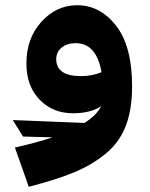

<svg xmlns="http://www.w3.org/2000/svg" viewBox="-20 -433 572 734"><path d="M275 -413Q363 -413 424 -334.5Q485 -256 485 -103Q485 -15 461 48Q437 111 384 154.5Q331 198 263 226Q195 254 90 281L37 131Q121 112 181 92L68 89L29 26L303 37Q350 7 367 -27Q326 0 259 0Q182 0 131.5 -52Q81 -104 81 -190Q81 -287 138.5 -350Q196 -413 275 -413ZM195 -207Q195 -142 290 -142Q332 -142 368 -157Q349 -268 269 -268Q236 -268 215.5 -251Q195 -234 195 -207Z"/></svg>

Font: FiraGO ExtraBold
Style: Regular
Weight: 800
Designer: bBox Type
Foundry: bBox Type GmbH
Version: Version 1.001;PS 001.001;hotconv 1.0.88;makeotf.lib2.5.64775